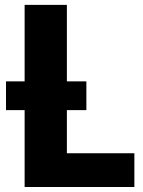

<svg xmlns="http://www.w3.org/2000/svg" viewBox="-20 -748 573 768"><path d="M78.5 -422.5V-728.5H247.5V-422.5H325.5V-307.5H247.5V-135H517.5V0H78.5V-307.5H4V-422.5Z"/></svg>

Font: Lato Black
Style: Regular
Weight: 900
Designer: Lukasz Dziedzic
Foundry: tyPoland Lukasz Dziedzic
Version: Version 2.007; 2014-02-27